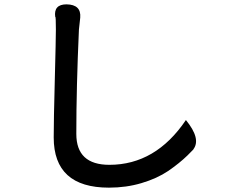

<svg xmlns="http://www.w3.org/2000/svg" viewBox="-20 -806 1040 883"><path d="M286 -786Q354 -785 349 -725L343 -670Q331 -404 331 -190Q331 -48 483 -48Q696 -48 835 -254Q906 -167 869 -119Q878 -127 842 -91Q806 -56 754 -20Q702 15 631 36Q561 57 481 57Q227 57 227 -174Q227 -251 232 -439Q237 -628 237 -670Q237 -734 234 -728Q226 -786 286 -786Z"/></svg>

Font: Swei Half Moon CJK SC
Style: Medium
Weight: 500
Version: Version 2.071